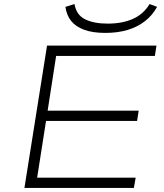

<svg xmlns="http://www.w3.org/2000/svg" viewBox="-20 -931 814 951"><path d="M101 0 213 -705H755L747 -654H258L216 -383H667L659 -332H208L164 -51H652L643 0ZM502 -768Q439 -768 397 -783.5Q355 -799 332.5 -827Q310 -855 304 -897L349 -911Q358 -857 401.5 -835.5Q445 -814 513 -814Q586 -814 638.5 -837.5Q691 -861 721 -911L758 -897Q735 -855 698.5 -826.5Q662 -798 613 -783Q564 -768 502 -768Z"/></svg>

Font: Nunito Sans 7pt Expanded ExtraLight
Style: Italic
Weight: 250
Width: 7
Italic angle: -9°
Designer: Vernon Adams
Foundry: Vernon Adams
Version: Version 3.101;gftools[0.9.27]